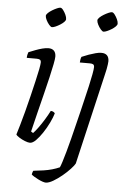

<svg xmlns="http://www.w3.org/2000/svg" viewBox="-61 -759 654 1002"><g transform="rotate(5 266.5 -258.0)"><path d="M117 0Q107 0 90.5 -6.5Q74 -13 60 -22Q46 -31 43 -37Q49 -55 58 -87Q67 -119 78 -159.5Q89 -200 99 -242.5Q109 -285 118 -322.5Q127 -360 132 -386.5Q137 -413 137 -422Q137 -433 131 -436.5Q125 -440 114 -440H62Q62 -448 64 -457Q66 -466 68 -470Q85 -477 103.5 -484Q122 -491 139.5 -495.5Q157 -500 171 -500Q190 -500 200 -489.5Q210 -479 210 -459Q210 -448 204.5 -419.5Q199 -391 189.5 -350.5Q180 -310 168 -261.5Q156 -213 143 -161.5Q130 -110 118 -59L129 -52Q139 -62 154.5 -83Q170 -104 185.5 -129.5Q201 -155 211 -175Q219 -175 225 -171.5Q231 -168 233 -164Q227 -143 213.5 -115Q200 -87 182.5 -60.5Q165 -34 148 -17Q131 0 117 0ZM179 -611Q173 -611 164 -621.5Q155 -632 148.5 -645Q142 -658 142 -667Q142 -674 151 -682.5Q160 -691 172.5 -698.5Q185 -706 196.5 -711Q208 -716 214 -716Q221 -716 229 -705.5Q237 -695 243 -682Q249 -669 249 -659Q249 -652 241 -644Q233 -636 221 -628.5Q209 -621 197.5 -616Q186 -611 179 -611ZM217 200Q211 200 200.5 196.5Q190 193 178 187Q166 181 156 175Q146 169 141 164Q143 156 144 152Q145 148 148 144Q176 141 200 137.5Q224 134 245 128Q266 122 284 114Q288 106 295 84Q302 62 311 30Q320 -2 329.5 -39.5Q339 -77 348.5 -116Q358 -155 367 -191Q373 -217 381.5 -252Q390 -287 398 -322Q406 -357 411 -384.5Q416 -412 416 -422Q416 -433 410 -436.5Q404 -440 393 -440H340Q340 -445 341.5 -454.5Q343 -464 346 -470Q364 -478 382.5 -484.5Q401 -491 418 -495.5Q435 -500 448 -500Q468 -500 478 -489.5Q488 -479 488 -459Q488 -453 486.5 -442.5Q485 -432 482.5 -418Q480 -404 476 -389L365 87Q360 97 342.5 116Q325 135 302 154Q279 173 256 186.5Q233 200 217 200ZM449 -611Q443 -611 434 -621.5Q425 -632 418.5 -645Q412 -658 412 -667Q412 -674 421 -682.5Q430 -691 442.5 -698.5Q455 -706 466.5 -711Q478 -716 484 -716Q491 -716 499 -705.5Q507 -695 513 -682Q519 -669 519 -659Q519 -652 511 -644Q503 -636 491 -628.5Q479 -621 467.5 -616Q456 -611 449 -611Z"/></g></svg>

Font: Texturina Medium 12pt Thin
Style: Italic
Weight: 250
Italic angle: -11°
Version: Version 1.002